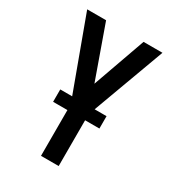

<svg xmlns="http://www.w3.org/2000/svg" viewBox="-178 -838 855 941"><g transform="rotate(30 250.0 -367.5)"><path d="M200 0V-292L37 -735H144L250 -437L356 -735H463L300 -292V0ZM381 -259H119V-329H381Z"/></g></svg>

Font: Iosevka Custom Semibold
Style: Regular
Weight: 600
Designer: Belleve Invis
Foundry: Belleve Invis
Version: Version 27.0.2; ttfautohint (v1.8.4)